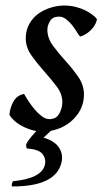

<svg xmlns="http://www.w3.org/2000/svg" viewBox="-20 -462 385 693"><path d="M151 -355Q151 -324 171.5 -296.5Q192 -269 217 -241.5Q242 -214 262.5 -184.5Q283 -155 283 -121Q283 -73 249.5 -36.5Q216 0 164 10L137 35Q177 46 193 71Q209 96 202 124Q182 211 25 211Q21 211 23 201.5Q25 192 28 192Q130 182 142 133Q147 111 133.5 94Q120 77 78 74Q75 74 74 61Q77 48 111 11Q83 6 56 -9Q29 -24 14 -47Q16 -73 28.5 -95.5Q41 -118 67 -123Q73 -112 83.5 -96Q94 -80 106 -66Q118 -52 131.5 -42Q145 -32 158 -32Q183 -32 194 -52Q205 -72 205 -94Q205 -123 184.5 -150Q164 -177 139 -205Q114 -233 93.5 -262Q73 -291 73 -323Q73 -354 86.5 -377Q100 -400 120.5 -414Q141 -428 165 -435Q189 -442 211 -442Q234 -442 253.5 -437Q273 -432 288 -424.5Q303 -417 314 -408.5Q325 -400 330 -393Q329 -385 324 -375Q319 -365 310.5 -356Q302 -347 291.5 -340Q281 -333 269 -330Q263 -337 255.5 -349.5Q248 -362 238.5 -373.5Q229 -385 217.5 -393.5Q206 -402 193 -402Q170 -402 160.5 -386Q151 -370 151 -355Z"/></svg>

Font: Lusitana
Style: Italic
Weight: 400
Italic angle: -12°
Designer: Ana Paula Megda
Foundry: Ana Paula Megda
Version: Version 1.000; ttfautohint (v1.1) -l 8 -r 50 -G 200 -x 14 -D